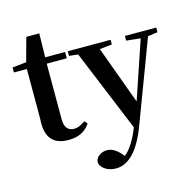

<svg xmlns="http://www.w3.org/2000/svg" viewBox="-133 -826 1234 1231"><g transform="rotate(-15 484.5 -211.0)"><path d="M385 -55Q339 16 241 16Q98 16 98 -131Q98 -146 99 -178V-493H13V-526L106 -536L149 -693H235L232 -535H364V-493H231V-123Q231 -44 296 -44Q327 -44 367 -74Z M969 -504 904 -495 699 49Q615 271 487 271Q446 271 416 251Q384 230 383 199Q387 172 411 157Q432 143 460 143Q506 143 548 192L562 208Q618 163 665 46L441 -498L382 -504V-535H666V-504L584 -495L725 -110L855 -494L761 -504V-535H969Z"/></g></svg>

Font: Source Han Serif SC
Style: Bold
Weight: 700
Designer: Ryoko NISHIZUKA  (kana & ideographs); Frank Grießhammer (Latin, Greek & Cyrillic); Wenlong ZHANG  (bopomofo); Sandoll Co
Foundry: Adobe Systems Incorporated
Version: Version 1.001 October 20, 2017